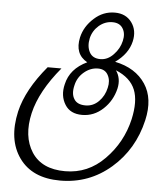

<svg xmlns="http://www.w3.org/2000/svg" viewBox="-59 -653 828 984"><g transform="rotate(5 355.0 -161.0)"><path d="M489 -215Q498 -252 483 -280Q468 -309 431 -309Q392 -309 359 -281Q327 -254 318 -213Q307 -169 324 -142Q340 -115 383 -115Q422 -115 451 -144Q480 -173 489 -215ZM545 -461Q554 -499 538 -525Q522 -552 484 -552Q446 -552 415 -526Q384 -499 375 -460Q366 -418 382 -388Q398 -358 438 -358Q476 -358 506 -390Q536 -421 545 -461ZM695 -66Q660 86 548 183Q436 280 287 280Q143 280 76 186Q9 92 42 -54Q69 -169 173 -293H244Q139 -167 112 -52Q84 69 136 150Q188 230 308 230Q426 230 511 143Q597 56 625 -65Q646 -159 623 -217Q599 -277 523 -308Q551 -268 539 -215Q524 -152 478 -109Q431 -65 370 -65Q309 -65 282 -108Q253 -154 268 -214Q286 -295 373 -336Q306 -373 325 -460Q338 -517 386 -560Q432 -602 492 -602Q549 -602 579 -561Q609 -520 596 -463Q581 -398 515 -351Q622 -329 672 -253Q721 -179 695 -66Z"/></g></svg>

Font: Miedinger
Style: Italic
Weight: 400
Italic angle: -13°
Version: Version 001.000